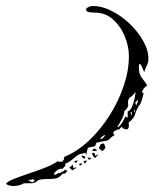

<svg xmlns="http://www.w3.org/2000/svg" viewBox="-87 -540 536 639"><path d="M-42 79Q-48 79 -55 77.5Q-62 76 -67 72Q-64 65 -42 56Q-20 47 9 37.5Q38 28 64.5 17.5Q91 7 104 -3L117 -1Q127 -5 127 -18Q171 -36 210 -73Q249 -110 278.5 -157Q308 -204 325 -255Q342 -306 342 -353Q342 -385 328.5 -418.5Q315 -452 289.5 -475Q264 -498 228 -498Q222 -498 210.5 -499.5Q199 -501 199 -510Q208 -520 223 -520Q252 -520 284 -504Q316 -488 344 -461.5Q372 -435 389.5 -404Q407 -373 407 -344Q407 -332 401.5 -321.5Q396 -311 393 -300Q387 -313 382 -325L378 -328Q377 -327 376 -324Q375 -321 375 -319Q375 -295 382.5 -285Q390 -275 403 -256Q392 -249 385 -234L391 -229Q386 -207 379 -192L375 -188Q365 -170 362 -158Q359 -146 341 -132L342 -122Q342 -108 330 -109Q332 -111 328.5 -111.5Q325 -112 326 -110L317 -118L311 -110Q297 -108 289 -99L294 -90Q282 -84 275 -74L272 -76L271 -72Q261 -71 252 -69Q243 -67 234 -65L229 -53Q215 -51 210 -49.5Q205 -48 204 -43Q203 -38 200 -24L197 -32L189 -29Q176 -29 160 -14.5Q144 0 130 5V12L120 23L117 21Q110 22 104.5 26Q99 30 94 35L93 40L95 42Q98 42 102.5 39Q107 36 109 35L114 36L118 33L117 30L122 32L129 25L138 29Q134 32 131.5 35Q129 38 124 40V35Q110 53 96.5 54.5Q83 56 62 56Q57 56 51.5 57Q46 58 41 59Q30 70 18 70Q6 70 -8 70Q-15 75 -24.5 77Q-34 79 -42 79ZM307 -117Q322 -131 330 -153L335 -149H338V-169Q347 -172 352.5 -185Q358 -198 361 -212.5Q364 -227 364 -235Q357 -223 348 -217.5Q339 -212 339 -199Q339 -198 339 -195.5Q339 -193 340 -190Q337 -177 327 -171Q326 -157 318.5 -143.5Q311 -130 304 -118ZM366 -189Q368 -193 370 -197.5Q372 -202 373 -206H370L363 -199ZM360 -166Q363 -171 363 -176L359 -171ZM351 -156 352 -166 349 -167 347 -164ZM248 -76Q259 -81 263 -91Q259 -90 254 -86.5Q249 -83 247 -78ZM252 -38 242 -47 248 -60 257 -63Q261 -60 262 -55.5Q263 -51 264 -47L255 -38ZM229 -37 223 -38 219 -40 227 -46 237 -40ZM230 -14Q222 -19 219 -30L221 -31H227L231 -21L240 -27Q239 -23 235.5 -20Q232 -17 230 -14ZM195 -12Q185 -14 185 -23L196 -19L197 -16ZM209 -8 204 -16 218 -14ZM166 3 159 -3 172 -7ZM195 5 191 -4 203 -6ZM178 10 177 9V5L180 4H184L186 6L183 10ZM153 27 148 21 143 19 155 8 158 21 165 16 167 19ZM20 67 29 62 23 56Q19 58 15 58.5Q11 59 6 59Z"/></svg>

Font: Kolker Brush
Style: Regular
Weight: 400
Designer: Robert E. Leuschke
Foundry: Robert E. Leuschke
Version: Version 1.010; ttfautohint (v1.8.3)